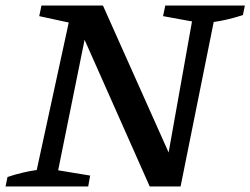

<svg xmlns="http://www.w3.org/2000/svg" viewBox="-35 -670 900 690"><path d="M559 -650H845L838 -616Q784 -598 733 -591L614 0H503L269 -527L174 -58L289 -39L282 0H-15L-8 -34Q46 -52 97 -59L212 -589L106 -612L114 -650H335L571 -122L655 -593L551 -612Z"/></svg>

Font: Piazzolla Medium
Style: Italic
Weight: 500
Italic angle: -11.3°
Designer: Juan Pablo del Peral
Foundry: Huerta Tipografica
Version: Version 1.330